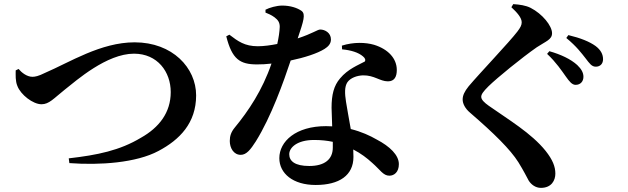

<svg xmlns="http://www.w3.org/2000/svg" viewBox="-20 -837 3040 930"><path d="M313 -70 316 -47C463 -36 640 -48 748 -106C850 -160 930 -241 930 -375C930 -508 816 -632 632 -632C468 -632 317 -535 198 -484C166 -468 150 -465 137 -465C110 -465 84 -486 70 -503L56 -496C56 -474 54 -445 64 -421C80 -378 140 -332 181 -332C218 -332 240 -360 294 -403C351 -448 497 -577 629 -577C743 -577 807 -489 807 -391C807 -291 750 -219 663 -170C560 -108 452 -86 313 -70Z M1509 59C1624 59 1692 12 1692 -77L1691 -113C1728 -94 1758 -71 1783 -48C1822 -14 1836 14 1866 14C1889 14 1912 -3 1912 -42C1912 -86 1868 -128 1805 -161C1772 -180 1731 -199 1679 -212C1670 -266 1660 -315 1656 -344C1650 -383 1648 -417 1663 -439C1678 -460 1709 -471 1738 -472C1793 -473 1820 -443 1859 -443C1891 -443 1902 -466 1902 -498C1902 -554 1860 -599 1792 -620C1751 -632 1693 -634 1636 -616L1637 -598C1680 -594 1716 -583 1738 -564C1748 -556 1752 -547 1747 -539C1716 -522 1665 -503 1627 -457C1597 -422 1586 -378 1586 -315L1589 -225L1559 -226C1413 -226 1333 -152 1333 -71C1333 3 1399 59 1509 59ZM1592 -150V-122C1592 -65 1552 -33 1478 -33C1408 -33 1381 -57 1381 -90C1381 -122 1419 -159 1501 -159C1534 -159 1564 -156 1592 -150ZM1225 -525C1247 -525 1270 -526 1295 -529C1251 -400 1183 -299 1117 -219C1099 -197 1093 -178 1093 -154C1093 -120 1112 -87 1146 -87C1174 -87 1194 -113 1219 -152C1294 -272 1354 -442 1388 -544C1455 -558 1517 -578 1552 -600C1569 -611 1583 -624 1583 -646C1583 -678 1554 -694 1531 -694C1518 -694 1495 -675 1422 -651C1451 -737 1461 -768 1441 -784C1420 -799 1386 -810 1347 -810C1320 -810 1285 -800 1266 -790V-776C1276 -772 1294 -765 1310 -753C1327 -740 1335 -728 1335 -707C1334 -683 1330 -655 1323 -624C1293 -618 1258 -613 1229 -613C1165 -613 1133 -637 1091 -669L1076 -661C1104 -550 1142 -525 1225 -525Z M2768 -426C2792 -426 2806 -443 2806 -465C2806 -484 2797 -502 2776 -522C2744 -551 2697 -573 2641 -589L2630 -576C2674 -535 2701 -494 2721 -466C2738 -442 2751 -426 2768 -426ZM2600 73C2652 73 2670 36 2670 4C2670 -30 2657 -63 2623 -106C2554 -192 2442 -258 2347 -325C2326 -340 2311 -354 2311 -368C2311 -380 2320 -393 2346 -419C2389 -461 2507 -557 2580 -608C2624 -637 2654 -645 2654 -676C2654 -712 2607 -770 2550 -799C2526 -811 2497 -815 2466 -817L2457 -802C2485 -776 2507 -751 2507 -729C2507 -715 2501 -704 2486 -684C2448 -634 2304 -483 2250 -419C2230 -394 2221 -375 2221 -355C2221 -335 2233 -311 2257 -291C2374 -190 2452 -113 2491 -51C2518 -7 2529 16 2541 38C2553 57 2574 73 2600 73ZM2866 -514C2887 -514 2901 -528 2901 -550C2901 -574 2890 -595 2865 -614C2836 -635 2792 -653 2733 -667L2723 -653C2773 -612 2797 -579 2816 -555C2836 -529 2846 -514 2866 -514Z"/></svg>

Font: Source Han Serif CN
Style: Bold
Weight: 700
Designer: Ryoko NISHIZUKA 西塚涼子 (kana & ideographs); Frank Grießhammer (Latin, Greek & Cyrillic); Wenlong ZHANG 张文龙 (bopomofo); San
Foundry: Adobe
Version: Version 2.003;hotconv 1.1.1;makeotfexe 2.6.0